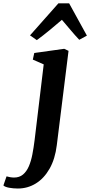

<svg xmlns="http://www.w3.org/2000/svg" viewBox="-140 -852 531 1129"><path d="M194 1.5Q184 83 151.5 140Q119 197 70.8 226.8Q22.5 256.5 -35 256.5Q-62 256.5 -86.2 252Q-110.5 247.5 -120 238.5L-101.5 185Q-94.5 187.5 -81 189.8Q-67.5 192 -57.5 192Q-26 192 -5 174.5Q16 157 29.2 126.8Q42.5 96.5 50.2 56.5Q58 16.5 63.5 -28.5L117 -473.5L53 -501.5L61.5 -540.5L237.5 -565L263 -553ZM76.5 -616 36.5 -644 203.5 -832.5H266.5L371 -642.5L326 -618Q300.5 -645 275.2 -675.2Q250 -705.5 224 -735.5Q188.5 -705 151.2 -674.2Q114 -643.5 76.5 -616Z"/></svg>

Font: Merriweather 24pt
Style: Bold Italic
Weight: 700
Italic angle: -7.8°
Designer: Eben Sorkin
Foundry: Eben Sorkin
Version: Version 2.101